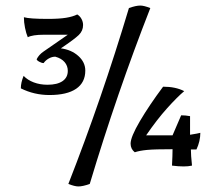

<svg xmlns="http://www.w3.org/2000/svg" viewBox="-20 -596 788 691"><path d="M55 -278Q55 -299 65 -323Q79 -308 101.5 -299.5Q124 -291 151 -291Q186 -291 205 -304Q224 -317 224 -341Q224 -359 212.5 -372.5Q201 -386 179 -392Q167 -392 155.5 -385.5Q144 -379 137 -369Q130 -369 121 -374Q112 -379 112 -383Q120 -399 136 -410L224 -471H138Q97 -471 80 -462Q74 -476 70 -496Q66 -516 66 -534Q87 -528 152 -528Q193 -528 217.5 -532Q242 -536 258 -544Q268 -538 273.5 -527.5Q279 -517 279 -506Q279 -485 263.5 -470Q248 -455 199 -422Q237 -417 262 -394.5Q287 -372 287 -342Q287 -299 254 -276.5Q221 -254 158 -254Q103 -254 55 -278ZM226 66Q346 -240 444 -567Q469 -576 485 -576Q498 -576 521 -567Q401 -261 303 66Q278 75 262 75Q249 75 226 66ZM599 0Q601 -38 601 -59Q537 -59 510 -56.5Q483 -54 465 -48Q450 -60 450 -79Q450 -103 483.5 -160Q517 -217 567 -284Q612 -284 643 -268Q618 -247 581.5 -206.5Q545 -166 506 -109H601L632 -181Q648 -181 664 -178V-111Q695 -116 701 -118Q701 -88 687 -58H667Q667 -38 671 0Q658 3 641 3Q622 3 599 0Z"/></svg>

Font: Mirza
Style: Regular
Weight: 400
Designer: Arabic design by Kourosh Beigpour, Latin design by Eduardo Tunni, engineering by Lasse Fister
Version: Version 1.0010g